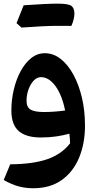

<svg xmlns="http://www.w3.org/2000/svg" viewBox="-20 -735 529 1038"><path d="M159.7 282.7Q119.6 282.7 82.8 273.2Q45.9 263.7 0 238.3L35.2 153.3Q159.2 152.3 236.1 125.5Q313 98.6 358.9 40Q358.4 26.4 357.7 14.2Q356.9 2 355 -12.2Q322.3 -2.9 283 2.7Q243.7 8.3 200.7 8.3Q121.1 8.3 81.3 -26.4Q41.5 -61 41.5 -137.7Q41.5 -194.8 54.4 -250Q67.4 -305.2 91.3 -349.6Q115.2 -394 148.4 -420.7Q181.6 -447.3 222.7 -447.3Q268.6 -447.3 307.9 -416.5Q347.2 -385.7 376.7 -331.8Q406.2 -277.8 422.9 -207Q439.5 -136.2 439.5 -56.2Q439.5 40.5 407.7 117.2Q376 193.8 313.7 238.3Q251.5 282.7 159.7 282.7ZM332 -137.7Q315.4 -220.7 280 -269.3Q244.6 -317.9 201.7 -317.9Q179.7 -317.9 162.1 -299.1Q144.5 -280.3 134 -251.2Q123.5 -222.2 123.5 -190.4Q123.5 -154.3 146.5 -141.8Q169.4 -129.4 217.3 -129.4Q244.6 -129.4 274.9 -131.6Q305.2 -133.8 332 -137.7ZM346.2 -595.2H280.3Q226.1 -595.2 96.2 -585.9L69.3 -609.9Q87.9 -657.7 107.9 -706.5Q234.4 -715.3 292 -715.3Q349.6 -715.3 366 -703.1Q382.3 -690.9 382.3 -661.6Q382.3 -632.3 365.7 -594.7Q357.9 -595.2 346.2 -595.2Z"/></svg>

Font: Pinar-FD SemiBold
Style: Regular
Weight: 600
Designer: Amin Abedi
Version: Version 2.000